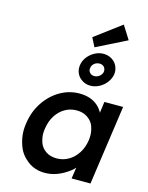

<svg xmlns="http://www.w3.org/2000/svg" viewBox="-149 -1127 944 1228"><g transform="rotate(15 323.0 -513.5)"><path d="M270 10Q205 10 157 -26Q109 -62 89.5 -114Q70 -166 70 -216Q70 -239 74 -265Q85 -344 126 -406Q167 -468 227 -503Q287 -538 356 -538Q396 -538 427.5 -526.5Q459 -515 481 -494Q500 -476 512 -453L522 -527H646L571 0H446L457 -74Q436 -51 408 -34Q378 -14 343 -2Q308 10 270 10ZM319 -99Q362 -99 398 -120Q434 -141 458 -178.5Q482 -216 489 -265Q491 -281 491 -296Q491 -326 480 -356.5Q469 -387 439 -408Q409 -429 366 -429Q323 -429 287.5 -408Q252 -387 229 -350Q206 -313 199 -265Q196 -247 196 -231Q196 -203 206.5 -172Q217 -141 246.5 -120Q276 -99 319 -99ZM407 -604Q378 -604 354 -619Q330 -634 319.5 -655.5Q309 -677 309 -697Q309 -705 310 -713Q314 -743 333 -768Q352 -793 380 -808Q408 -823 438 -823Q469 -823 493 -808Q517 -793 527.5 -771Q538 -749 538 -728Q538 -721 537 -713Q532 -684 513 -659Q494 -634 466 -619Q438 -604 407 -604ZM416 -670Q435 -670 450.5 -682.5Q466 -695 469 -713Q469 -716 469 -718Q469 -734 458.5 -745Q448 -756 429 -756Q410 -756 395 -744Q380 -732 378 -713Q377 -709 377 -706Q377 -692 387.5 -681Q398 -670 416 -670ZM370 -848 340 -907 514 -1037 570 -948Z"/></g></svg>

Font: Lexend Med
Style: Italic
Weight: 500
Italic angle: -8.13011°
Designer: Bonnie Shaver-Troup, Thomas Jockin
Foundry: Lexend
Version: Version 1.007